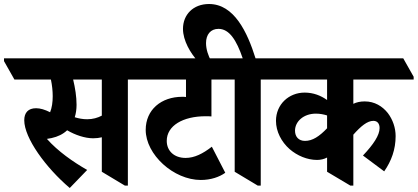

<svg xmlns="http://www.w3.org/2000/svg" viewBox="-84 -917 2084 958"><path d="M264 21 351 -69C281 -109 205 -162 150 -224C157 -225 164 -226 173 -228C205 -235 231 -248 251 -267C290 -244 339 -227 381 -227C397 -227 412 -229 424 -232V-60L539 9H554V-520H671V-534L619 -626H-64V-612L-12 -520H170C176 -492 179 -463 179 -437C179 -407 175 -379 166 -357C140 -370 117 -377 96 -377C57 -377 37 -355 37 -317C37 -228 145 -80 264 21ZM298 -394C298 -435 291 -478 281 -520H424V-340C403 -329 379 -322 351 -322C329 -322 308 -326 289 -332C295 -351 298 -372 298 -394Z M918 -19C968 -19 1011 -34 1040 -55L973 -185C928 -150 886 -129 842 -129C785 -129 748 -164 748 -214C748 -290 829 -337 942 -337C951 -337 963 -337 971 -336V-520H1097V-534L1045 -626H543V-612L595 -520H844V-433C837 -434 831 -434 825 -434C721 -434 643 -370 643 -269C643 -146 782 -19 918 -19Z M1202 9H1217V-520H1334V-534L1282 -626H1191C1150 -757 1084 -897 959 -897C880 -897 829 -844 829 -773C829 -714 867 -651 902 -613H969L1021 -520H1087V-60ZM944 -702C944 -745 967 -773 1006 -773C1060 -773 1096 -717 1127 -626H969V-614C956 -637 944 -670 944 -702Z M1498 -119C1516 -119 1533 -123 1548 -131V-60L1664 9H1679V-245C1717 -288 1749 -314 1779 -314C1799 -314 1810 -300 1810 -278C1810 -242 1779 -196 1727 -141L1833 -62C1869 -114 1890 -171 1890 -238C1890 -279 1876 -320 1851 -353C1824 -387 1785 -411 1736 -411C1714 -411 1695 -407 1679 -399V-520H1980V-534L1928 -626H1206V-612L1258 -520H1548V-418C1517 -440 1480 -455 1436 -455C1357 -455 1293 -396 1293 -314C1293 -261 1320 -209 1361 -173C1399 -140 1449 -119 1498 -119ZM1388 -265C1388 -311 1431 -350 1492 -350C1513 -350 1532 -346 1548 -341V-277C1509 -236 1475 -214 1438 -214C1406 -214 1388 -235 1388 -265Z"/></svg>

Font: Noto Serif Devanagari Condensed ExtraBold
Style: Regular
Weight: 800
Width: 3
Designer: Universal Thirst, Indian Type Foundry and the Monotype Design Team
Foundry: Monotype Imaging Inc.
Version: Version 2.004